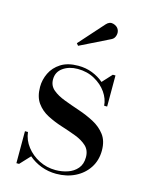

<svg xmlns="http://www.w3.org/2000/svg" viewBox="-107 -756 655 835"><g transform="rotate(15 220.5 -338.0)"><path d="M309 -618.5 175.5 -552.5 167.5 -562 266.5 -673Q281 -689.5 298.2 -684.8Q315.5 -680 322.5 -667.5Q329.5 -655 325.5 -639.8Q321.5 -624.5 309 -618.5ZM60.5 10H48.5V-134H62Q66 -98.5 88.8 -69.2Q111.5 -40 146 -22.5Q180.5 -5 220 -5Q248.5 -5 274.5 -13.8Q300.5 -22.5 317.2 -42Q334 -61.5 334 -93Q334 -124.5 314.2 -142.8Q294.5 -161 263.5 -172.8Q232.5 -184.5 197.8 -195.5Q163 -206.5 132 -222.5Q101 -238.5 81.5 -265.8Q62 -293 62 -337.5Q62 -369.5 76.5 -399.8Q91 -430 121.5 -449.5Q152 -469 199.5 -469Q234 -469 263.2 -457.5Q292.5 -446 314.5 -427L354 -470H366V-330H352.5Q350.5 -360.5 330.8 -389Q311 -417.5 277.2 -436.2Q243.5 -455 200.5 -455Q162 -455 135 -436Q108 -417 108 -383.5Q108 -355 128.8 -337.5Q149.5 -320 182 -307.8Q214.5 -295.5 251 -283.2Q287.5 -271 320 -253.8Q352.5 -236.5 373 -209.5Q393.5 -182.5 393.5 -139.5Q393.5 -95 371.5 -61.2Q349.5 -27.5 312 -8.8Q274.5 10 227 10Q191.5 10 159.2 -2.2Q127 -14.5 103 -35.5Z"/></g></svg>

Font: Bodoni Moda 16pt
Style: Regular
Weight: 400
Version: Version 2.3